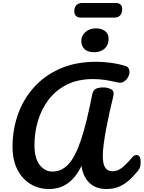

<svg xmlns="http://www.w3.org/2000/svg" viewBox="-20 -1262 963 1287"><path d="M308 5Q239 5 183.5 -29Q128 -63 96 -126.5Q64 -190 64 -280Q64 -391 99.5 -493Q135 -595 206 -675Q277 -755 382 -801.5Q487 -848 626 -848Q669 -848 722 -841Q775 -834 820 -820Q835 -816 841.5 -805Q848 -794 848 -780Q848 -762 837.5 -743.5Q827 -725 809.5 -714.5Q792 -704 771 -709Q723 -720 685 -726Q647 -732 604 -732Q504 -732 430 -695.5Q356 -659 307.5 -596Q259 -533 235 -454Q211 -375 211 -290Q211 -202 245.5 -157Q280 -112 332 -112Q393 -112 439 -161.5Q485 -211 523 -324.5Q561 -438 598 -628Q604 -659 624 -667.5Q644 -676 670 -676Q703 -676 726 -663Q749 -650 738 -610Q727 -567 715 -513Q703 -459 692.5 -403.5Q682 -348 675.5 -299Q669 -250 669 -217Q669 -162 685.5 -138Q702 -114 734 -114Q767 -114 796.5 -136.5Q826 -159 868 -209Q876 -218 882.5 -220.5Q889 -223 895 -223Q909 -223 916 -210.5Q923 -198 923 -178Q923 -164 920 -148Q917 -132 904 -116Q877 -83 847 -55.5Q817 -28 780 -11.5Q743 5 693 5Q622 5 579.5 -36Q537 -77 526 -150Q490 -74 436 -34.5Q382 5 308 5ZM611 -912Q568 -912 546.5 -933Q525 -954 525 -988Q525 -1024 553.5 -1048Q582 -1072 623 -1072Q660 -1072 684 -1054Q708 -1036 708 -1001Q708 -960 681 -936Q654 -912 611 -912ZM523 -1144Q478 -1144 478 -1188Q478 -1213 492 -1227.5Q506 -1242 531 -1242H754Q799 -1242 799 -1201Q799 -1173 785 -1158.5Q771 -1144 746 -1144Z"/></svg>

Font: Pacifico
Style: Regular
Weight: 400
Designer: Vernon Adams
Foundry: Vernon Adams
Version: Version 3.010; ttfautohint (v1.8.4.7-5d5b)